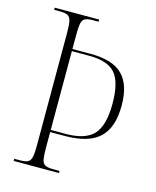

<svg xmlns="http://www.w3.org/2000/svg" viewBox="-109 -789 700 864"><g transform="rotate(15 241.5 -357.0)"><path d="M38 0V-10H65Q89 -10 101 -16Q113 -22 117 -40Q121 -58 121 -95V-619Q121 -655 117 -673.5Q113 -692 101 -698Q89 -704 65 -704H38V-714H245V-704H219Q195 -704 182.5 -698Q170 -692 166.5 -673.5Q163 -655 163 -619V-555H249Q351 -555 397 -509Q443 -463 443 -366Q443 -264 392.5 -216Q342 -168 230 -168H163V-95Q163 -59 166.5 -40.5Q170 -22 182.5 -16Q195 -10 219 -10H249V0ZM231 -178Q324 -178 362.5 -220Q401 -262 401 -363Q401 -464 365.5 -504.5Q330 -545 246 -545H163V-178Z"/></g></svg>

Font: Noto Serif Display Condensed ExtraLight
Style: Regular
Weight: 200
Width: 3
Designer: Monotype Design Team
Foundry: Monotype Imaging Inc.
Version: Version 2.009